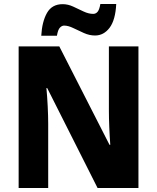

<svg xmlns="http://www.w3.org/2000/svg" viewBox="-20 -948 792 968"><path d="M678 0H472L218 -504H214Q218 -462 220.5 -412.5Q223 -363 223 -324V0H74V-714H279L532 -218H536Q533 -257 531 -305.5Q529 -354 529 -391V-714H678ZM188 -768Q192 -839 217 -883Q242 -927 296 -927Q323 -927 349.5 -914.5Q376 -902 401.5 -890Q427 -878 450 -878Q463 -878 472 -888.5Q481 -899 486 -928H566Q562 -847 532.5 -808Q503 -769 459 -769Q431 -769 403 -781.5Q375 -794 349.5 -806.5Q324 -819 303 -819Q292 -819 282 -808.5Q272 -798 267 -768Z"/></svg>

Font: Noto Sans Khmer UI SemiCondensed ExtraBold
Style: Regular
Weight: 800
Width: 4
Designer: Danh Hong and the Monotype Design Team
Foundry: Monotype Imaging Inc.
Version: Version 2.002; ttfautohint (v1.8.4.7-5d5b)